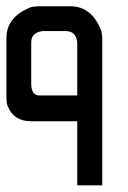

<svg xmlns="http://www.w3.org/2000/svg" viewBox="-20 -375 399 597"><path d="M98.6 -355.5H199.2Q265.6 -355.5 295.4 -278.3Q297.9 -265.1 297.9 -256.8V201.2H220.2V2H77.1Q23.4 2 4.9 -43Q0 -52.2 0 -68.4V-256.8Q0 -323.2 77.1 -353Q90.3 -355.5 98.6 -355.5ZM77.1 -243.2V-115.2Q77.1 -78.1 103 -78.1H220.2V-243.2Q216.3 -278.3 185.1 -278.3H112.3Q77.1 -273.9 77.1 -243.2Z"/></svg>

Font: Kadhim
Style: Regular
Weight: 400
Designer: Developer/ Husham Jawad
Version: Version 1.00;December 29, 2020;FontCreator 13.0.0.2683 32-bi